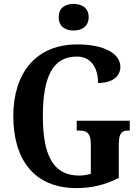

<svg xmlns="http://www.w3.org/2000/svg" viewBox="-20 -951 714 981"><path d="M356 -795C398 -795 433 -816 433 -863C433 -911 398 -931 356 -931C313 -931 280 -911 280 -863C280 -816 313 -795 356 -795ZM371 10C450 10 518 -7 587 -42V-210C587 -269 600 -284 636 -284H643V-334H372V-284H385C426 -284 444 -269 444 -214V-63C425 -57 403 -54 384 -54C249 -54 199 -162 199 -358C199 -557 249 -662 372 -662C446 -662 481 -604 481 -527C557 -527 595 -563 595 -609C595 -674 519 -724 375 -724C160 -724 48 -574 48 -358C48 -137 153 10 371 10Z"/></svg>

Font: Noto Serif Ethiopic Condensed
Style: Bold
Weight: 700
Width: 3
Designer: Monotype Design Team
Foundry: Monotype Imaging Inc.
Version: Version 2.102